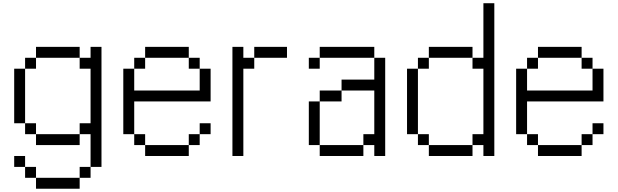

<svg xmlns="http://www.w3.org/2000/svg" viewBox="-20 -953 3773 1173"><path d="M600 66.7H533.3V-133.3H466.7V-200H533.3V-533.3H466.7V-600H533.3V-666.7H600ZM133.3 -133.3V-200H200V-133.3ZM133.3 0V66.7H66.7V0ZM133.3 66.7H200V133.3H133.3ZM133.3 -200H66.7V-533.3H133.3ZM133.3 -533.3V-600H200V-533.3ZM533.3 66.7V133.3H466.7V66.7ZM200 -133.3H466.7V-66.7H200ZM200 133.3H466.7V200H200ZM200 -600V-666.7H466.7V-600Z M1266.7 -133.3H1200V-200H1266.7ZM1266.7 -333.3H800V-133.3H733.3V-533.3H800V-400H1200V-533.3H1266.7ZM800 -133.3H866.7V-66.7H800ZM800 -533.3V-600H866.7V-533.3ZM1200 -133.3V-66.7H1133.3V-133.3ZM1200 -600V-533.3H1133.3V-600ZM866.7 -66.7H1133.3V0H866.7ZM866.7 -600V-666.7H1133.3V-600Z M1400 0V-666.7H1466.7V-600H1533.3V-533.3H1466.7V0ZM1733.3 -666.7V-600H1533.3V-666.7Z M1933.3 -66.7H1866.7V-333.3H1933.3ZM1933.3 0V-66.7H2200V0ZM1933.3 -333.3V-400H2066.7V-333.3ZM1933.3 -600V-666.7H2266.7V-600ZM1933.3 -533.3H1866.7V-600H1933.3ZM2066.7 -400V-466.7H2266.7V-600H2333.3V0H2266.7V-66.7H2200V-133.3H2266.7V-400Z M3000 -933.3V0H2933.3V-66.7H2866.7V-133.3H2933.3V-533.3H2866.7V-600H2933.3V-933.3ZM2533.3 -133.3H2466.7V-533.3H2533.3ZM2533.3 -66.7V-133.3H2600V-66.7ZM2533.3 -533.3V-600H2600V-533.3ZM2600 -66.7H2866.7V0H2600ZM2600 -600V-666.7H2866.7V-600Z M3666.7 -133.3H3600V-200H3666.7ZM3666.7 -333.3H3200V-133.3H3133.3V-533.3H3200V-400H3600V-533.3H3666.7ZM3200 -133.3H3266.7V-66.7H3200ZM3200 -533.3V-600H3266.7V-533.3ZM3600 -133.3V-66.7H3533.3V-133.3ZM3600 -600V-533.3H3533.3V-600ZM3266.7 -66.7H3533.3V0H3266.7ZM3266.7 -600V-666.7H3533.3V-600Z"/></svg>

Font: Galmuri14 Regular
Style: Regular
Weight: 400
Designer: Lee Minseo (quiple)
Version: Version 2.399;hotconv 1.1.1;makeotfexe 2.6.0 DEVELOPMENT